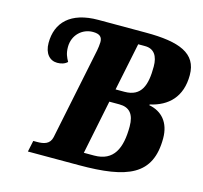

<svg xmlns="http://www.w3.org/2000/svg" viewBox="-103 -828 995 943"><g transform="rotate(15 394.0 -357.0)"><path d="M117 0H376C623 0 742 -47 742 -234C742 -315 699 -362 634 -374L635 -378C725 -398 788 -456 788 -568C788 -679 696 -714 526 -714H284C143 -714 77 -645 77 -542C77 -488 105 -458 143 -458C162 -458 181 -463 194 -476C183 -496 174 -514 174 -547C174 -608 220 -650 274 -650C310 -650 322 -636 322 -611C322 -599 319 -579 317 -568L221 -101C213 -64 183 -57 148 -57H129ZM454 -406 504 -649H539C585 -649 606 -616 606 -563C606 -469 586 -406 499 -406ZM384 -65 440 -340H491C542 -340 568 -311 568 -248C568 -137 536 -65 436 -65Z"/></g></svg>

Font: Noto Serif SemiCondensed Extra
Style: Italic
Weight: 800
Width: 4
Italic angle: -12°
Designer: Monotype Design Team
Foundry: Monotype Imaging Inc.
Version: Version 1.901